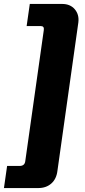

<svg xmlns="http://www.w3.org/2000/svg" viewBox="-56 -788 431 973"><path d="M95 -768H259Q300 -768 323 -741Q346 -714 341 -674L235 78Q230 119 204 142Q178 165 138 165H-36L-20 53H43Q69 53 72 29L166 -636Q169 -656 150 -656H79Z"/></svg>

Font: Exo 2.0 Extra Bold
Style: Italic
Weight: 800
Italic angle: -8°
Designer: Natanael Gama
Version: Version 1.001;PS 001.001;hotconv 1.0.70;makeotf.lib2.5.58329